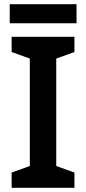

<svg xmlns="http://www.w3.org/2000/svg" viewBox="-20 -888 408 908"><path d="M342 -868H26V-778H342ZM332 0V-72L246 -103V-611L332 -642V-714H35V-642L121 -611V-103L35 -72V0Z"/></svg>

Font: Noto Sans New Tai Lue Semibold
Style: Regular
Weight: 600
Designer: Monotype Design Team
Foundry: Monotype Imaging Inc.
Version: Version 2.004